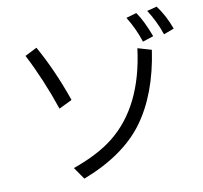

<svg xmlns="http://www.w3.org/2000/svg" viewBox="-95 -979 1190 1125"><g transform="rotate(-10 499.5 -416.5)"><path d="M244.6 -386.2Q184.1 -565.9 102.1 -725.1L173.3 -761.2Q257.3 -612.3 322.8 -424.3ZM267.1 -28.8Q416.5 -81.1 508.3 -153.8Q712.4 -315.9 755.4 -655.8L837.4 -631.8Q799.3 -373 679.2 -210Q561 -50.8 316.9 43ZM794.4 -688Q768.1 -769.5 723.1 -841.8L784.7 -859.9Q821.8 -808.1 858.9 -709ZM923.3 -709Q895 -792 850.1 -860.8L908.7 -876Q955.6 -813.5 984.9 -731.9Z"/></g></svg>

Font: UDEV Gothic 35
Style: Regular
Weight: 400
Version: v2.1.0; ttfautohint (v1.8.4.7-5d5b-dirty) -l 6 -r 45 -G 200 